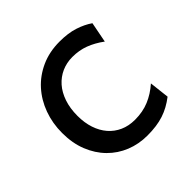

<svg xmlns="http://www.w3.org/2000/svg" viewBox="-139 -636 776 776"><g transform="rotate(-45 249.0 -248.0)"><path d="M300.3 -507.8Q349.1 -507.8 384.5 -496.3Q419.9 -484.9 446.8 -466.3L429.7 -378.4Q396.5 -402.8 363.8 -415Q331.1 -427.2 293 -427.2Q260.3 -427.2 232.2 -414.8Q204.1 -402.3 183.3 -378.9Q162.6 -355.5 150.9 -321.3Q139.2 -287.1 139.2 -244.1Q139.2 -204.6 149.9 -172.4Q160.6 -140.1 180.7 -116.9Q200.7 -93.8 229 -81.1Q257.3 -68.4 293 -68.4Q337.4 -68.4 373.5 -83.5Q409.7 -98.6 441.9 -127L451.7 -41.5Q433.1 -27.3 414.8 -17.3Q396.5 -7.3 376.5 -0.7Q356.4 5.9 333.5 9Q310.5 12.2 283.2 12.2Q233.9 12.2 190.9 -5.1Q147.9 -22.5 115.7 -55.2Q83.5 -87.9 64.9 -134.3Q46.4 -180.7 46.4 -239.3Q46.4 -294.4 64.2 -343.3Q82 -392.1 115 -428.7Q147.9 -465.3 195.1 -486.6Q242.2 -507.8 300.3 -507.8Z"/></g></svg>

Font: Andika Basic
Style: Regular
Weight: 400
Designer: Annie Olsen & Victor Gaultney
Foundry: SIL International
Version: Version 1.000